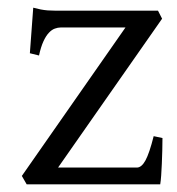

<svg xmlns="http://www.w3.org/2000/svg" viewBox="-20 -482 464 502"><path d="M404.8 -121.1Q404.8 -105.5 404.3 -87.9Q403.8 -70.3 403.1 -53.7Q402.3 -37.1 401.4 -22.9Q400.4 -8.8 398.9 0H49.8L37.1 -22L308.1 -410.2H139.2Q131.3 -410.2 123.3 -407.2Q115.2 -404.3 107.7 -396.2Q100.1 -388.2 93.5 -373.8Q86.9 -359.4 82 -336.9L58.1 -342.8L66.9 -461.9Q77.6 -459 86.4 -457.3Q95.2 -455.6 104.7 -454.8Q114.3 -454.1 125.5 -454.1H393.1L403.8 -433.1L131.8 -43.9H337.9Q350.1 -43.9 360.4 -62.7Q370.6 -81.5 381.8 -126Z"/></svg>

Font: Gentium Plus Viet
Style: Regular
Weight: 400
Designer: J. Victor Gaultney, Annie Olsen, Iska Routamaa, Becca Hirsbrunner
Foundry: SIL International
Version: Version 5.000